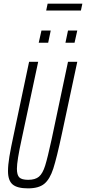

<svg xmlns="http://www.w3.org/2000/svg" viewBox="-20 -1028 473 1056"><path d="M24 -87Q24 -120 31.5 -166Q39 -212 57 -295L140 -688H190L99 -262Q73 -143 73 -100Q73 -65 86.5 -52Q100 -39 135 -39Q174 -39 194.5 -56.5Q215 -74 228.5 -117.5Q242 -161 264 -262L354 -688H405L321 -295Q292 -159 273 -100.5Q254 -42 223.5 -17Q193 8 134 8Q75 8 49.5 -13.5Q24 -35 24 -87ZM193 -793 208 -860H259L245 -793ZM340 -793 354 -860H405L390 -793ZM234 -970 242 -1008H433L425 -970Z"/></svg>

Font: Saira Ultra Condensed Light
Style: Italic
Weight: 300
Width: 1
Italic angle: -12°
Designer: Hector Gatti with collaboration of the Omnibus-Type team
Foundry: Omnibus-Type
Version: Version 1.001; ttfautohint (v1.8)